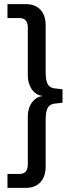

<svg xmlns="http://www.w3.org/2000/svg" viewBox="-20 -725 362 925"><path d="M16 180V113H75Q94 113 104 101.5Q114 90 114 67V-161Q114 -191 123.5 -213Q133 -235 150.5 -248.5Q168 -262 193 -263V-262Q168 -263 150.5 -276.5Q133 -290 123.5 -312.5Q114 -335 114 -364V-592Q114 -615 104 -626.5Q94 -638 75 -638H16V-705H106Q149 -705 174.5 -678.5Q200 -652 200 -602V-376Q200 -335 211.5 -317Q223 -299 254 -298L281 -295V-230L254 -227Q223 -226 211.5 -208Q200 -190 200 -149V77Q200 126 174.5 153Q149 180 106 180Z"/></svg>

Font: Nunito Sans 10pt Condensed Medium
Style: Regular
Weight: 500
Width: 3
Designer: Vernon Adams
Foundry: Vernon Adams
Version: Version 3.101;gftools[0.9.27]